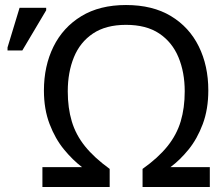

<svg xmlns="http://www.w3.org/2000/svg" viewBox="-20 -745 881 765"><path d="M149 0V-79H307Q270 -107 235 -149.5Q200 -192 177.5 -251Q155 -310 155 -384Q155 -482 193 -559Q231 -636 304 -680.5Q377 -725 482 -725Q588 -725 661 -681Q734 -637 772 -560Q810 -483 810 -385Q810 -310 788 -251Q766 -192 731.5 -149.5Q697 -107 659 -79H816V0H548V-72Q610 -116 647 -162Q684 -208 700 -261.5Q716 -315 716 -381Q716 -457 691 -517Q666 -577 614.5 -611.5Q563 -646 482 -646Q402 -646 350.5 -611.5Q299 -577 274.5 -517Q250 -457 250 -381Q250 -315 266 -261.5Q282 -208 318.5 -162.5Q355 -117 417 -72V0ZM10 -544V-556L58 -714H164V-704L69 -544Z"/></svg>

Font: Noto Sans
Style: Regular
Weight: 400
Designer: Monotype Design Team
Foundry: Monotype Imaging Inc.
Version: Version 2.007